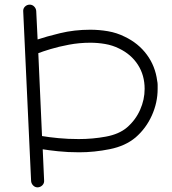

<svg xmlns="http://www.w3.org/2000/svg" viewBox="-20 -729 739 827"><path d="M142 78Q131 78 123 70Q115 62 114 51L80 -680Q79 -692 87.5 -700.5Q96 -709 108 -709Q119 -709 127 -701Q135 -693 136 -682L142 -559Q177 -571 238.5 -586Q300 -601 369 -601Q407 -601 445 -594.5Q483 -588 517 -571Q576 -543 612.5 -493.5Q649 -444 657 -381Q659 -372 659 -363.5Q659 -355 659 -346Q659 -287 634 -231.5Q609 -176 564 -137Q520 -100 453 -86.5Q386 -73 321 -73Q272 -73 230 -77.5Q188 -82 164 -86L170 48Q171 60 163 68.5Q155 77 143 78ZM161 -143Q190 -138 231.5 -134Q273 -130 319 -130Q379 -130 436 -140.5Q493 -151 527 -180Q564 -212 583.5 -256Q603 -300 603 -346Q603 -405 574 -450Q545 -495 493 -520Q465 -534 433 -539.5Q401 -545 369 -545Q322 -545 277 -536.5Q232 -528 197.5 -517.5Q163 -507 145 -500Z"/></svg>

Font: Hachi Maru Pop
Style: Regular
Weight: 400
Designer: Nontynet
Foundry: Nontynet
Version: Version 1.300